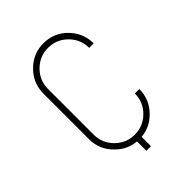

<svg xmlns="http://www.w3.org/2000/svg" viewBox="-210 -773 943 943"><g transform="rotate(-45 261.0 -301.5)"><path d="M246 -1Q184 -6 139 -52Q87 -103 87 -175V-492Q87 -564 139 -616Q190 -667 262 -667Q334 -667 385 -616Q436 -564 436 -492H405Q405 -551 363 -593Q321 -635 262 -635Q203 -635 161 -593Q119 -551 119 -492V-175Q119 -116 161 -74Q203 -32 262 -32Q321 -32 363 -74Q405 -116 405 -175H436Q436 -103 385 -52Q340 -6 278 -1V64H246Z"/></g></svg>

Font: Zector
Style: Regular
Weight: 400
Designer: GGBot
Version: 0.72